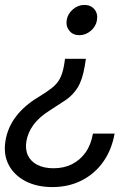

<svg xmlns="http://www.w3.org/2000/svg" viewBox="-63 -572 566 787"><path d="M289.1 -331.1 284.2 -299.8Q274.4 -243.2 254.9 -212.4Q235.4 -181.6 206.5 -162.1Q177.7 -142.6 140.6 -119.1Q97.2 -91.8 74.2 -60.3Q51.3 -28.8 45.4 5.9Q39.6 40 51.5 65.2Q63.5 90.3 90.6 104Q117.7 117.7 156.7 117.7Q198.7 117.7 231.9 101.1Q265.1 84.5 287.6 53Q310.1 21.5 317.9 -24.4H406.7Q395 42 360.1 91.3Q325.2 140.6 271.7 167.7Q218.3 194.8 151.9 194.8Q87.9 194.8 41.3 170.4Q-5.4 146 -27.6 103.3Q-49.8 60.5 -40.5 4.9Q-31.7 -49.3 2.2 -94Q36.1 -138.7 91.8 -172.4Q127.9 -194.3 149.4 -211.2Q170.9 -228 182.4 -249.5Q193.8 -271 199.7 -305.7L203.6 -331.1ZM282.7 -551.8Q309.1 -551.8 324 -533.9Q338.9 -516.1 334.5 -489.7Q330.6 -463.9 309.3 -445.8Q288.1 -427.7 262.2 -427.7Q236.3 -427.7 221.4 -445.8Q206.5 -463.9 210.4 -489.7Q214.8 -516.1 236.1 -533.9Q257.3 -551.8 282.7 -551.8Z"/></svg>

Font: Inter 28pt
Style: Italic
Weight: 400
Italic angle: -9.3988°
Designer: Rasmus Andersson
Foundry: rsms
Version: Version 4.001;git-66647c0bb